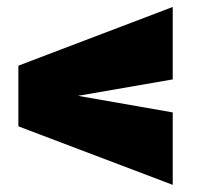

<svg xmlns="http://www.w3.org/2000/svg" viewBox="-20 -512 558 538"><path d="M464 6V-197L198.5 -243.5L464 -289.5V-492.5L31.5 -328V-158Z"/></svg>

Font: Anybody SemiExpanded Black
Style: Regular
Weight: 900
Width: 6
Version: Version 1.113;gftools[0.9.25]